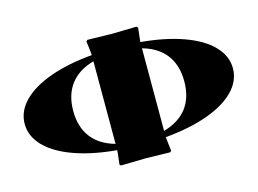

<svg xmlns="http://www.w3.org/2000/svg" viewBox="-97 -895 1434 1069"><g transform="rotate(-15 620.0 -360.0)"><path d="M759.8 -598.1V-122.1Q848.6 -147 894.3 -207Q939.9 -267.1 939.9 -359.9Q939.9 -452.6 894.3 -512.9Q848.6 -573.2 759.8 -598.1ZM480 -598.1Q391.1 -573.2 345.5 -512.9Q299.8 -452.6 299.8 -359.9Q299.8 -267.1 345.5 -207Q391.1 -147 480 -122.1ZM759.8 -85.9Q759.8 -79.1 769 -4.9L762.2 2L620.1 -1L478 2L471.2 -4.9Q480 -75.2 480 -85.9Q340.3 -98.1 236.6 -135.3Q132.8 -172.4 76.4 -230.2Q20 -288.1 20 -359.9Q20 -431.6 76.4 -489.5Q132.8 -547.4 236.6 -584.5Q340.3 -621.6 480 -633.8Q480 -644.5 471.2 -714.8L478 -722.2L620.1 -719.2L762.2 -722.2L769 -714.8Q759.8 -640.6 759.8 -633.8Q899.4 -621.6 1003.4 -584.5Q1107.4 -547.4 1163.8 -489.5Q1220.2 -431.6 1220.2 -359.9Q1220.2 -288.1 1163.8 -230.2Q1107.4 -172.4 1003.4 -135.3Q899.4 -98.1 759.8 -85.9Z"/></g></svg>

Font: Yokawerad
Style: Regular
Weight: 500
Designer: gluk
Foundry: gluk
Version: Version 0.79